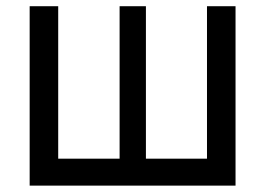

<svg xmlns="http://www.w3.org/2000/svg" viewBox="-20 -582 832 602"><path d="M73 -562.5H162.5V-84.5H355V-562.5H437.5V-84.5H629V-562.5H718.5V0H73Z"/></svg>

Font: Russisch Sans Medium
Style: Regular
Weight: 500
Width: 4
Designer: Michael Sharanda (font) & Cristiano Sobral (main changes)
Foundry: Michael Sharanda
Version: Version 2.00;September 8, 2020;FontCreator 13.0.0.2681 64-bi